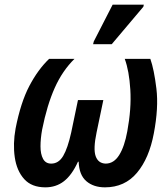

<svg xmlns="http://www.w3.org/2000/svg" viewBox="-20 -795 724 825"><path d="M175 10Q116 10 84 -25.5Q52 -61 43.5 -119Q35 -177 47 -243Q69 -355 106 -425.5Q143 -496 191 -542H300Q248 -491 215 -417Q182 -343 161 -238Q154 -199 154 -166Q154 -133 165 -112.5Q176 -92 200 -92Q232 -92 251.5 -125Q271 -158 286 -226L315 -365H424L395 -226Q380 -155 391 -124Q402 -93 434 -92Q469 -92 492 -128.5Q515 -165 527 -231Q545 -328 540 -409.5Q535 -491 516 -542H626Q642 -497 652 -414.5Q662 -332 641 -222Q621 -115 568.5 -52.5Q516 10 431 10Q382 10 351 -16.5Q320 -43 318 -100H315Q289 -43 255 -16.5Q221 10 175 10ZM380 -605 383 -617 464 -775H598L596 -766L460 -605Z"/></svg>

Font: Noto Sans Condensed SemiBold
Style: Italic
Weight: 600
Width: 3
Italic angle: -12°
Designer: Monotype Design Team
Foundry: Monotype Imaging Inc.
Version: Version 2.013; ttfautohint (v1.8.4.7-5d5b)